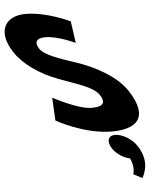

<svg xmlns="http://www.w3.org/2000/svg" viewBox="-404 -903 1147 1317"><g transform="rotate(-5 170.0 -244.5)"><path d="M-180.1 -840C-313.1 -840 -385.6 -742 -285.9 -588C-230.2 -502 -122.3 -425 8.5 -376C138.2 -327 243.7 -300 282.5 -240C332.4 -163 257 -159 216 -159C124 -159 -46.2 -252 -46.2 -252L-37.9 -94C-37.9 -94 149.7 15 342.7 15C503.7 15 609 -54 481.4 -251C411.5 -359 259.9 -437 142.7 -476C22.8 -516 -76.6 -549 -106.4 -595C-135.5 -640 -120.3 -669 -56.3 -669C28.7 -669 147.6 -612 147.6 -612L126.4 -762C126.4 -762 -30.1 -840 -180.1 -840ZM360.9 40C410.9 40 476.8 80 509.2 130C569.4 223 551.7 299 522.4 351L462.3 320C462.3 320 480.1 275 450 210C406.2 201 357.1 170 331.2 130C298.8 80 312.9 40 360.9 40Z"/></g></svg>

Font: Hussar
Style: BdOpOblSeven
Weight: 700
Foundry: Cannot Into Space Fonts
Version: Version 2.00